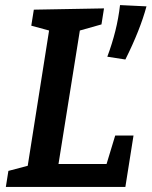

<svg xmlns="http://www.w3.org/2000/svg" viewBox="-20 -735 596 755"><path d="M433 -202H505L473 0H3L13 -63L89 -83L173 -615L103 -634L113 -697L389 -702L379 -639L294 -615L210 -90H399ZM473 -501 402 -512Q421 -563 433.5 -613Q446 -663 452 -715L556 -710Q531 -617 473 -501Z"/></svg>

Font: Bitter SemiBold
Style: Italic
Weight: 600
Italic angle: -9°
Designer: Sol Matas, and Bitter project Authors
Foundry: Sol Matas
Version: Version 2.001